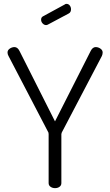

<svg xmlns="http://www.w3.org/2000/svg" viewBox="-20 -975 571 995"><path d="M19 -703Q19 -715 30.5 -723Q42 -731 55 -731Q71 -731 81 -711L265 -346L450 -711Q460 -731 476 -731Q489 -731 500.5 -723Q512 -715 512 -703Q512 -694 508 -685L300 -288Q298 -282 298 -280V-26Q298 -14 288.5 -7Q279 0 265 0Q252 0 242 -7Q232 -14 232 -26V-280Q232 -285 231 -288L24 -685Q19 -694 19 -703ZM193 -873Q193 -886 204 -891L316 -952Q319 -955 324 -955Q335 -955 341.5 -946.5Q348 -938 348 -927Q348 -911 336 -905L229 -848Q224 -845 219 -845Q209 -845 201 -853.5Q193 -862 193 -873Z"/></svg>

Font: Terminal Dosis
Style: Regular
Weight: 400
Designer: Edgar Tolentino, Pablo Impallari, Igino Marini
Foundry: Edgar Tolentino, Pablo Impallari, Igino Marini
Version: Version 1.007